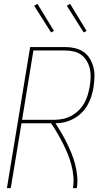

<svg xmlns="http://www.w3.org/2000/svg" viewBox="-20 -980 540 1000"><path d="M16 0 137 -735H320Q346 -735 371 -729Q396 -723 416 -709Q436 -695 448.5 -673.5Q461 -652 467 -628Q473 -604 472 -577.5Q471 -551 467 -525Q463 -501 455.5 -477.5Q448 -454 435.5 -432Q423 -410 404.5 -392Q386 -374 363 -361.5Q340 -349 316.5 -343.5Q293 -338 269 -338Q285 -313 300 -287.5Q315 -262 328 -235.5Q341 -209 352.5 -181Q364 -153 371.5 -123.5Q379 -94 382 -63Q385 -32 380 0H360Q365 -32 362 -63.5Q359 -95 351 -124Q343 -153 331.5 -181Q320 -209 306.5 -235.5Q293 -262 278 -287.5Q263 -313 246 -338H92L36 0ZM262 -356Q284 -356 306.5 -360.5Q329 -365 350 -376Q371 -387 388.5 -404Q406 -421 418 -441.5Q430 -462 436.5 -484Q443 -506 447 -528Q451 -551 452 -574.5Q453 -598 448.5 -619.5Q444 -641 433 -660.5Q422 -680 405 -693Q388 -706 366 -711.5Q344 -717 320 -717H154L95 -356ZM416 -811 328 -950 345 -960 431 -819ZM246 -811 158 -950 175 -960 261 -819Z"/></svg>

Font: Iosevka Term Curly Th Obl
Style: Regular
Weight: 100
Italic angle: -9°
Designer: Belleve Invis
Foundry: Belleve Invis
Version: Version 32.3.0